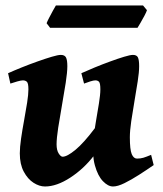

<svg xmlns="http://www.w3.org/2000/svg" viewBox="-20 -656 590 696"><path d="M537.1 -57.6Q511.7 -40 483.9 -22.2Q456.1 -4.4 431.4 7.8Q406.7 20 389.6 20Q371.6 20 353 0.7Q334.5 -18.6 324 -56.4Q313.5 -94.2 318.4 -149.9Q321.3 -178.7 327.4 -213.9Q333.5 -249 338.6 -281Q343.8 -313 343.8 -332Q343.8 -354.5 338.9 -359.6Q334 -364.7 325.7 -364.7Q319.3 -364.7 306.9 -360.8Q294.4 -356.9 284.7 -353L274.9 -390.6Q295.4 -399.9 323.2 -411.4Q351.1 -422.9 379.2 -433.1Q407.2 -443.4 429.7 -450.2Q452.1 -457 461.9 -457Q475.6 -457 480 -447.8Q484.4 -438.5 484.4 -416Q484.4 -394.5 479.2 -361.1Q474.1 -327.6 467.5 -289.8Q460.9 -252 455.8 -217Q450.7 -182.1 450.7 -158.2Q450.7 -113.8 457.5 -97.4Q464.4 -81.1 476.6 -81.1Q489.3 -81.1 499.8 -84.2Q510.3 -87.4 527.8 -94.7ZM324.7 -192.4 320.8 -92.3Q284.2 -44.4 234.9 -12.2Q185.5 20 143.1 20Q122.6 20 101.6 6.6Q80.6 -6.8 66.2 -33.7Q51.8 -60.5 51.8 -100.1Q51.8 -122.1 56.4 -153.8Q61 -185.5 67.4 -220Q73.7 -254.4 78.4 -284.2Q83 -314 83 -332Q83 -354.5 77.4 -359.6Q71.8 -364.7 63 -364.7Q56.6 -364.7 42.7 -360.8Q28.8 -356.9 17.6 -353L9.3 -390.6Q29.8 -399.9 58.3 -411.4Q86.9 -422.9 115.7 -433.1Q144.5 -443.4 167.5 -450.2Q190.4 -457 200.2 -457Q214.4 -457 219.2 -447.8Q224.1 -438.5 224.1 -416Q224.1 -394.5 218.3 -356.2Q212.4 -317.9 204.6 -274.4Q196.8 -231 190.9 -192.6Q185.1 -154.3 185.1 -132.8Q185.1 -111.8 192.6 -99.9Q200.2 -87.9 207 -87.9Q223.1 -87.9 253.4 -112.8Q283.7 -137.7 324.7 -192.4ZM512.7 -619.1Q510.7 -612.3 503.7 -599.1Q496.6 -585.9 489.3 -573.2Q481.9 -560.5 478.5 -555.2H161.6L148.9 -571.8Q151.4 -578.6 158 -591.3Q164.6 -604 171.6 -616.9Q178.7 -629.9 182.6 -636.2H498.5Z"/></svg>

Font: Gentium Book Plus
Style: Bold Italic
Weight: 700
Italic angle: -8°
Designer: Victor Gaultney, Annie Olsen, Iska Routamaa, Becca Hirsbrunner
Foundry: SIL International
Version: Version 6.101